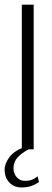

<svg xmlns="http://www.w3.org/2000/svg" viewBox="-35 -640 223 823"><path d="M58.5 -620H109.4V0H58.5ZM56.8 163.5Q25.4 163.5 5.1 142.3Q-15.2 121.2 -15.2 87.1Q-15.2 61.1 6.3 32.5Q27.8 4 76.3 -11.5L104.8 -7.8Q69.5 7.1 46.1 28.9Q22.8 50.8 22.8 81.5Q22.8 104.2 36.7 119.7Q50.7 135.3 71.8 135.3Q87.9 135.3 100.3 131Q112.6 126.8 126.1 115.4L132.2 140.3Q113.1 153.3 95.4 158.4Q77.7 163.5 56.8 163.5Z"/></svg>

Font: Smooch Sans Thin
Style: Regular
Weight: 100
Designer: Robert E. Leuschke
Foundry: Robert E. Leuschke
Version: Version 1.010